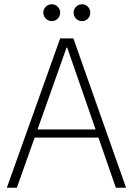

<svg xmlns="http://www.w3.org/2000/svg" viewBox="-20 -880 623 900"><path d="M12 0 262 -700H324L571 0H523L295 -657H292L59 0ZM121 -235 136 -273H447L462 -235ZM223 -781Q207 -781 195 -792.5Q183 -804 183 -821Q183 -837 194.5 -848.5Q206 -860 223 -860Q239 -860 250.5 -848.5Q262 -837 262 -821Q262 -804 250.5 -792.5Q239 -781 223 -781ZM365 -781Q348 -781 336.5 -792.5Q325 -804 325 -821Q325 -837 336.5 -848.5Q348 -860 365 -860Q381 -860 392 -848.5Q403 -837 403 -821Q403 -804 392 -792.5Q381 -781 365 -781Z"/></svg>

Font: DM Sans 36pt ExtraLight
Style: Regular
Weight: 250
Designer: Colophon Foundry, Jonny Pinhorn
Foundry: Colophon Foundry
Version: Version 4.004;gftools[0.9.30]